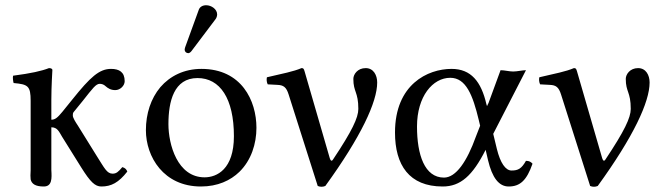

<svg xmlns="http://www.w3.org/2000/svg" viewBox="-20 -702 2534 733"><path d="M97 -317V-72C97 -66 97 -59 97 -52C96 -38 96 -24 97 -17C101 0 115 10 147 10C179 10 178 -21 176 -53C176 -60 176 -66 176 -72V-216C199 -216 205 -200 217 -180L290 -63C325 -7 343 10 367 10C405 10 433 -5 466 -47C463 -55 458 -61 447 -64C432 -46 424 -39 410 -39C388 -39 379 -60 349 -107L277 -223C269 -235 258 -252 258 -261C258 -266 258 -270 261 -274L296 -317C334 -365 346 -382 361 -382C367 -382 376 -380 383 -373C392 -365 403 -358 420 -358C439 -358 456 -375 456 -392C456 -427 435 -439 404 -439C359 -439 325 -408 256 -322L218 -275C199 -252 190 -245 176 -245V-321C176 -371 180 -435 180 -435C180 -439 175 -442 167 -442C139 -431 99 -422 30 -413C28 -407 30 -391 32 -385C87 -380 97 -374 97 -317Z M537 -205C537 -103 605 10 747 10C811 10 860 -13 894 -46C939 -90 959 -153 959 -214C959 -318 902 -439 749 -439C683 -439 629 -412 592 -369C556 -326 537 -268 537 -205ZM734 -404C820 -404 873 -326 873 -182C873 -56 808 -25 761 -25C657 -25 623 -151 623 -228C623 -315 644 -404 734 -404ZM767 -682C754 -682 743 -676 739 -665L687 -522C686 -519 685 -515 685 -512C685 -505 691 -499 699 -499C703 -499 708 -503 711 -507L803 -629C807 -634 809 -642 809 -647C809 -667 787 -682 767 -682Z M1082 -341 1193 8C1203 12 1212 12 1222 8C1359 -181 1420 -313 1420 -387C1420 -415 1406 -442 1376 -442C1345 -442 1329 -418 1329 -401C1329 -350 1348 -352 1348 -286C1348 -253 1324 -202 1252 -94C1246 -84 1242 -89 1239 -98L1143 -429C1140 -440 1138 -442 1131 -442C1101 -429 1059 -421 999 -407C997 -399 998 -388 1002 -380L1039 -378C1062 -377 1073 -370 1082 -341Z M1863 -191 1988 -434C1975 -434 1954 -429 1939 -429C1924 -429 1906 -434 1891 -434L1844 -306H1843C1841 -298 1839 -294 1837 -304C1817 -391 1778 -439 1704 -439C1613 -439 1488 -380 1488 -196C1488 -72 1542 10 1670 10C1738 10 1784 -31 1834 -130L1843 -91C1859 -23 1885 10 1922 10C1966 10 1991 -14 2013 -77C2007 -84 2000 -88 1988 -88C1971 -58 1958 -51 1933 -51C1910 -51 1890 -80 1877 -133ZM1813 -222 1797 -181C1763 -86 1721 -24 1675 -24C1601 -24 1572 -111 1572 -219C1572 -334 1632 -405 1699 -405C1759 -405 1785 -339 1808 -243Z M2122 -341 2233 8C2243 12 2252 12 2262 8C2399 -181 2460 -313 2460 -387C2460 -415 2446 -442 2416 -442C2385 -442 2369 -418 2369 -401C2369 -350 2388 -352 2388 -286C2388 -253 2364 -202 2292 -94C2286 -84 2282 -89 2279 -98L2183 -429C2180 -440 2178 -442 2171 -442C2141 -429 2099 -421 2039 -407C2037 -399 2038 -388 2042 -380L2079 -378C2102 -377 2113 -370 2122 -341Z"/></svg>

Font: Libertinus Math
Style: Regular
Weight: 400
Designer: Philipp H. Poll, Khaled Hosny
Foundry: Caleb Maclennan
Version: Version 7.050;RELEASE